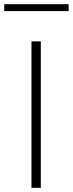

<svg xmlns="http://www.w3.org/2000/svg" viewBox="-37 -903 350 923"><path d="M-16.6 -849.6V-882.8H293V-849.6ZM114.3 0V-704.1H159.2V0Z"/></svg>

Font: Gothic A1 ExtraLight
Style: Regular
Weight: 275
Designer: HanYang I&C Co.,Ltd.
Foundry: HanYang I&C Co.,Ltd.
Version: Version 2.50